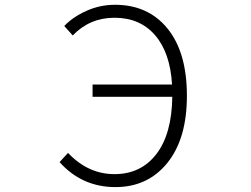

<svg xmlns="http://www.w3.org/2000/svg" viewBox="-20 -762 1040 795"><path d="M281.2 -615.2 246.1 -654.3Q281.2 -691.4 337.4 -716.8Q393.6 -742.2 456.1 -742.2Q593.8 -742.2 673.8 -643.6Q753.9 -544.9 753.9 -365.2Q753.9 -187.5 672.9 -87.4Q591.8 12.7 458 12.7Q319.3 12.7 226.6 -90.8L261.7 -128.9Q344.7 -41 454.1 -41Q563.5 -41 627.4 -124Q691.4 -207 693.4 -361.3H363.3V-412.1H692.4Q684.6 -543.9 622.1 -616.2Q559.6 -688.5 454.1 -688.5Q351.6 -688.5 281.2 -615.2Z"/></svg>

Font: Gen Shin Gothic Monospace Light
Style: Regular
Weight: 300
Designer: [Source Han Sans]
Ryoko NISHIZUKA  (kana & ideographs); Paul D. Hunt (Latin, Greek & Cyrillic); Wenlong ZHANG  (bopomofo
Version: Version 1.002.20150607